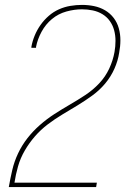

<svg xmlns="http://www.w3.org/2000/svg" viewBox="-20 -763 540 783"><path d="M16 0V-1Q22 -35 30 -69.5Q38 -104 53.5 -137Q69 -170 91.5 -199Q114 -228 142.5 -253Q171 -278 202 -298Q233 -318 265 -336.5Q297 -355 328 -375.5Q359 -396 384.5 -423Q410 -450 425.5 -483.5Q441 -517 447 -551Q451 -574 451 -596.5Q451 -619 445.5 -639.5Q440 -660 428 -677Q416 -694 398 -705Q380 -716 358.5 -720.5Q337 -725 314 -725Q283 -725 250.5 -716Q218 -707 192 -685.5Q166 -664 149.5 -633.5Q133 -603 127 -572V-568H108V-572Q112 -595 121.5 -618Q131 -641 145.5 -661.5Q160 -682 179 -698.5Q198 -715 220.5 -725Q243 -735 267 -739Q291 -743 314 -743Q340 -743 364 -738Q388 -733 408.5 -721Q429 -709 443.5 -690Q458 -671 464.5 -647.5Q471 -624 471 -599Q471 -574 466 -548Q461 -515 446.5 -482.5Q432 -450 409 -422.5Q386 -395 356.5 -373.5Q327 -352 296.5 -333.5Q266 -315 235 -296.5Q204 -278 175 -256Q146 -234 122.5 -207Q99 -180 81 -149Q63 -118 53.5 -84.5Q44 -51 39 -18H375L372 0Z"/></svg>

Font: Iosevka Curly Thin
Style: Italic
Weight: 100
Italic angle: -9°
Monospace: yes
Designer: Belleve Invis
Foundry: Belleve Invis
Version: Version 22.1.2; ttfautohint (v1.8.4)